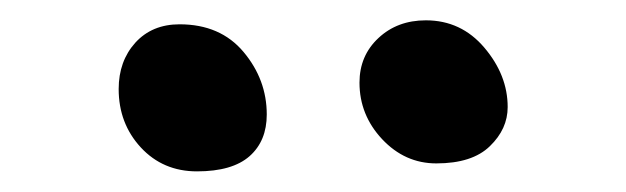

<svg xmlns="http://www.w3.org/2000/svg" viewBox="-20 -743 613 188"><path d="M407.2 -583Q376.5 -583 354.2 -606.7Q332 -630.4 332 -662.1Q332 -688.5 350.6 -705.8Q369.1 -723.1 397 -723.1Q431.6 -723.1 454.3 -696.3Q477.1 -669.4 477.1 -638.2Q477.1 -616.7 459.7 -599.9Q442.4 -583 407.2 -583ZM172.9 -575.2Q139.6 -575.2 117.9 -598.6Q96.2 -622.1 96.2 -655.8Q96.2 -683.1 112.5 -701.2Q128.9 -719.2 155.8 -719.2Q195.8 -719.2 218.5 -692.1Q241.2 -665 241.2 -630.9Q241.2 -605 224.4 -590.1Q207.5 -575.2 172.9 -575.2Z"/></svg>

Font: Shantell Sans Normal
Style: Regular
Weight: 400
Designer: Stephen Nixon, Anya Danilova, Shantell Martin
Foundry: Arrow Type
Version: Version 1.006;[559af2be0]